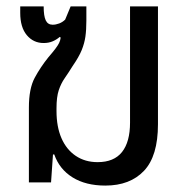

<svg xmlns="http://www.w3.org/2000/svg" viewBox="-20 -568 586 598"><path d="M308 10Q247 10 206 -15.5Q165 -41 149 -87H145L139 0H70V-233Q70 -292 88 -325.5Q106 -359 131 -390Q144 -405 152 -415.5Q160 -426 164 -434Q168 -442 169 -451L166 -453Q157 -445 144.5 -439.5Q132 -434 116 -434Q84 -434 63.5 -458.5Q43 -483 43 -528V-548H116Q116 -518 122.5 -504.5Q129 -491 144 -491Q154 -491 164.5 -495Q175 -499 183 -507L200 -548H249V-504Q249 -475 246 -454Q243 -433 234.5 -412Q226 -391 206 -362Q193 -341 181.5 -324.5Q170 -308 163 -287Q156 -266 156 -231V-222Q156 -173 171.5 -137.5Q187 -102 216 -82.5Q245 -63 284 -63Q335 -63 360 -94.5Q385 -126 385 -186V-548H472V-181Q472 -82 428.5 -36Q385 10 308 10Z"/></svg>

Font: Noto Sans Thai SemiCondensed
Style: Regular
Weight: 400
Width: 4
Designer: Monotype Design Team
Foundry: Monotype Imaging Inc.
Version: Version 2.001